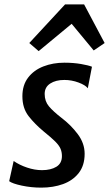

<svg xmlns="http://www.w3.org/2000/svg" viewBox="-20 -851 499 879"><path d="M169 8Q123 8 79.8 -1.2Q36.5 -10.5 22 -21.5L42.5 -114Q69 -95.5 104 -83.8Q139 -72 172.5 -72Q212.5 -72 238 -87.5Q263.5 -103 263.5 -136.5Q263.5 -155 257 -170.2Q250.5 -185.5 232.8 -203.2Q215 -221 182 -247.5Q139 -283 110.8 -319.5Q82.5 -356 82.5 -410.5Q82.5 -461.5 108.8 -495.8Q135 -530 178.8 -547Q222.5 -564 275 -564Q316 -564 350.8 -558Q385.5 -552 401 -545.5L382 -447Q371 -461.5 339.5 -473.2Q308 -485 274.5 -485Q235 -485 209.8 -468.5Q184.5 -452 184.5 -421Q184.5 -387.5 204 -364.2Q223.5 -341 261.5 -311.5Q304.5 -279 336 -237Q367.5 -195 367.5 -147Q367.5 -93.5 340.5 -59Q313.5 -24.5 268.5 -8.2Q223.5 8 169 8ZM157 -617 114 -654 278 -831H365L459 -654L409 -620L308 -742Z"/></svg>

Font: Merriweather Sans Italic
Style: Regular
Weight: 400
Italic angle: -7.5°
Designer: Eben Sorkin
Foundry: Eben Sorkin
Version: Version 1.008; ttfautohint (v1.7.19-72a1) -l 8 -r 50 -G 200 